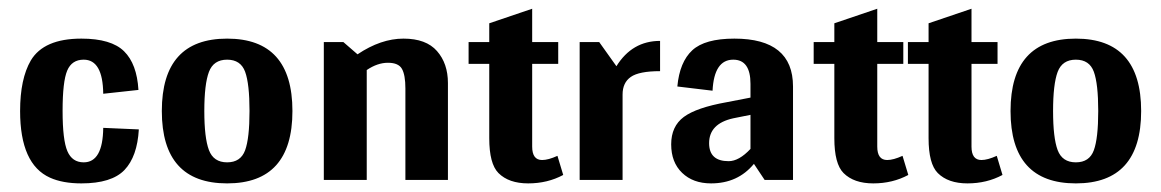

<svg xmlns="http://www.w3.org/2000/svg" viewBox="-20 -418 2697 446"><path d="M174.4 -279.4Q218.9 -279.4 219.8 -200.2L301.6 -209.1Q298 -269.6 268.2 -298.9Q238.4 -328.3 169 -328.3Q81.9 -328.3 51.6 -277.6Q26.7 -234.9 26.7 -160.1Q26.7 -36.5 96.1 -5.3Q125.4 8 169 8Q239.3 8 269.1 -23.1Q298.9 -54.3 302.5 -117.4L219.8 -121Q218.9 -40.9 174.4 -40.9Q147.7 -40.9 136.6 -66.7Q125.4 -92.5 125.4 -160.6Q125.4 -228.6 136.1 -254Q146.8 -279.4 174.4 -279.4Z M659.3 -160.1Q659.3 -328.3 507.6 -328.3Q355.9 -328.3 355.9 -160.1Q355.9 8 507.6 8Q659.3 8 659.3 -160.1ZM454.6 -160.1Q454.6 -222.4 465.3 -250.9Q476 -279.4 507.6 -279.4Q539.1 -279.4 549.4 -251.3Q559.6 -223.3 559.6 -160.1Q559.6 -97 549.4 -69Q539.1 -40.9 507.6 -40.9Q476 -40.9 465.3 -69.4Q454.6 -97.9 454.6 -160.1Z M810.5 -291.8 777.6 -320.3H732.2V0H831.9V-255.3Q856.8 -272.2 881.2 -272.2Q905.7 -272.2 913.7 -258Q921.7 -243.8 921.7 -212.6V0H1020.5V-225.1Q1020.5 -270.5 995.1 -299.4Q969.8 -328.3 917.3 -328.3Q864.8 -328.3 810.5 -291.8Z M1274.9 -56Q1253.6 -46.3 1239.3 -46.3Q1216.2 -46.3 1216.2 -77.4V-269.6H1276.7V-320.3H1216.2V-397.7L1116.5 -363.9V-320.3H1068.5V-269.6H1116.5V-97Q1116.5 -37.4 1137.9 -16Q1161.9 8 1206.9 8Q1251.8 8 1288.3 -11.6Z M1371.9 -320.3H1326.5V0H1426.2V-198.4Q1426.2 -226 1445.3 -239.3Q1464.4 -252.7 1513.3 -252.7V-323Q1448.4 -323 1411.9 -264.2Z M1731.3 -37.4 1756.2 0H1822.1V-217.1Q1822.1 -328.3 1685.9 -328.3Q1617.4 -328.3 1588.1 -301.2Q1558.7 -274 1553.4 -217.1L1635.2 -207.3Q1638.8 -279.4 1683.3 -279.4Q1723.3 -279.4 1723.3 -223.3V-191.3L1668.1 -180.6Q1597.9 -168.1 1568.5 -146.4Q1539.1 -124.6 1539.1 -82.7Q1539.1 -40.9 1564.5 -16.5Q1589.9 8 1631.7 8Q1694 8 1731.3 -37.4ZM1627.2 -85.4Q1627.2 -130.8 1683.3 -143.2L1723.3 -151.2V-72.1Q1696.6 -43.6 1672.6 -43.6Q1627.2 -43.6 1627.2 -85.4Z M2076.5 -56Q2055.2 -46.3 2040.9 -46.3Q2017.8 -46.3 2017.8 -77.4V-269.6H2078.3V-320.3H2017.8V-397.7L1918.1 -363.9V-320.3H1870.1V-269.6H1918.1V-97Q1918.1 -37.4 1939.5 -16Q1963.5 8 2008.5 8Q2053.4 8 2089.9 -11.6Z M2295.4 -56Q2274 -46.3 2259.8 -46.3Q2236.7 -46.3 2236.7 -77.4V-269.6H2297.2V-320.3H2236.7V-397.7L2137 -363.9V-320.3H2089V-269.6H2137V-97Q2137 -37.4 2158.4 -16Q2182.4 8 2227.3 8Q2272.2 8 2308.7 -11.6Z M2630.8 -160.1Q2630.8 -328.3 2479.1 -328.3Q2327.4 -328.3 2327.4 -160.1Q2327.4 8 2479.1 8Q2630.8 8 2630.8 -160.1ZM2426.2 -160.1Q2426.2 -222.4 2436.8 -250.9Q2447.5 -279.4 2479.1 -279.4Q2510.7 -279.4 2520.9 -251.3Q2531.1 -223.3 2531.1 -160.1Q2531.1 -97 2520.9 -69Q2510.7 -40.9 2479.1 -40.9Q2447.5 -40.9 2436.8 -69.4Q2426.2 -97.9 2426.2 -160.1Z"/></svg>

Font: Gidugu
Style: Regular
Weight: 400
Designer: Purushoth Kumar Guthula
Foundry: Silicon Andhra, USA.
Version: Version 1.0.5; ttfautohint (v1.2.25-373a) -l 7 -r 28 -G 50 -